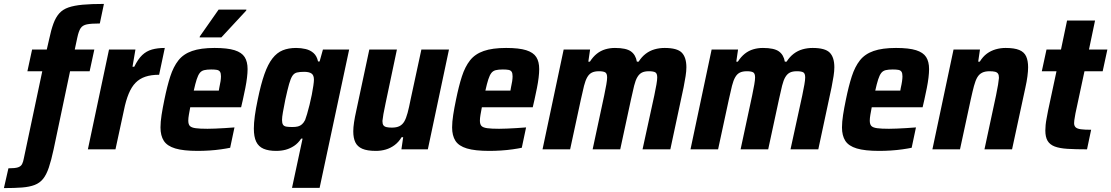

<svg xmlns="http://www.w3.org/2000/svg" viewBox="-89 -763 5678 981"><path d="M-69 198 -46 97Q-12 97 3 92Q18 87 24 75Q30 63 33 45L127 -399H51L75 -510H150L162 -562Q172 -610 184 -642.5Q196 -675 214 -695Q232 -715 261 -725Q290 -735 334 -739Q378 -743 442 -743L421 -643Q377 -643 355 -638.5Q333 -634 323 -619Q313 -604 306 -571L293 -510H393L369 -399H269L185 0Q173 56 160.5 93Q148 130 131 151Q114 172 88 182Q62 192 24 195Q-14 198 -69 198Z M360 0 468 -510H603L588 -422H597Q616 -461 637.5 -481.5Q659 -502 687.5 -510Q716 -518 753 -518L724 -381Q683 -381 653.5 -371Q624 -361 603.5 -340Q583 -319 568.5 -284Q554 -249 544 -199L501 0Z M921 8Q848 8 806.5 -4.5Q765 -17 748 -43.5Q731 -70 731 -112Q731 -140 736.5 -175.5Q742 -211 751 -254Q765 -323 781 -372.5Q797 -422 822.5 -454.5Q848 -487 892.5 -502.5Q937 -518 1007 -518Q1073 -518 1109.5 -506.5Q1146 -495 1161 -471.5Q1176 -448 1176 -410Q1176 -391 1173 -366Q1170 -341 1164.5 -313.5Q1159 -286 1152 -254L1143 -215H883Q879 -194 876 -176.5Q873 -159 873 -147Q873 -128 881 -119.5Q889 -111 910.5 -108Q932 -105 971 -105Q988 -105 1011 -106Q1034 -107 1059.5 -108.5Q1085 -110 1109 -112L1087 -8Q1068 -4 1040 0Q1012 4 981 6Q950 8 921 8ZM901 -300H1029L1031 -312Q1036 -334 1038 -348.5Q1040 -363 1040 -373Q1040 -389 1035 -396.5Q1030 -404 1019 -406Q1008 -408 990 -408Q968 -408 954 -404.5Q940 -401 931.5 -390Q923 -379 916 -357.5Q909 -336 901 -300ZM931 -572 932 -577 1028 -714H1170L1169 -709L1042 -572Z M1403 197 1457 -55H1450Q1434 -31 1413.5 -17.5Q1393 -4 1370.5 2Q1348 8 1322 8Q1283 8 1257.5 -3Q1232 -14 1220 -39Q1208 -64 1208 -106Q1208 -134 1213 -171Q1218 -208 1228 -255Q1244 -333 1262 -384Q1280 -435 1303 -464.5Q1326 -494 1355.5 -506Q1385 -518 1424 -518Q1449 -518 1472.5 -512.5Q1496 -507 1513 -492Q1530 -477 1536 -449H1544L1561 -510H1695L1544 197ZM1405 -114Q1422 -114 1433.5 -117Q1445 -120 1454 -128Q1463 -136 1470 -150Q1474 -160 1480 -180.5Q1486 -201 1492.5 -227Q1499 -253 1504 -278.5Q1509 -304 1512 -325Q1515 -346 1515 -356Q1515 -379 1502.5 -387.5Q1490 -396 1465 -396Q1442 -396 1428 -392.5Q1414 -389 1405 -375.5Q1396 -362 1388 -333.5Q1380 -305 1369 -255Q1361 -215 1356.5 -189.5Q1352 -164 1352 -150Q1352 -134 1357 -126Q1362 -118 1374 -116Q1386 -114 1405 -114Z M1832 8Q1787 8 1762 -3Q1737 -14 1726.5 -36Q1716 -58 1716 -92Q1716 -112 1720 -138.5Q1724 -165 1731 -196L1798 -510H1939L1881 -235Q1874 -203 1870 -180Q1866 -157 1865 -145Q1865 -130 1870 -123Q1875 -116 1886 -113.5Q1897 -111 1913 -111Q1937 -111 1952 -118.5Q1967 -126 1976.5 -142Q1986 -158 1993.5 -186Q2001 -214 2009 -255L2064 -510H2205L2097 0H1962L1971 -62H1963Q1948 -37 1927 -21.5Q1906 -6 1882 1Q1858 8 1832 8Z M2411 8Q2338 8 2296.5 -4.5Q2255 -17 2238 -43.5Q2221 -70 2221 -112Q2221 -140 2226.5 -175.5Q2232 -211 2241 -254Q2255 -323 2271 -372.5Q2287 -422 2312.5 -454.5Q2338 -487 2382.5 -502.5Q2427 -518 2497 -518Q2563 -518 2599.5 -506.5Q2636 -495 2651 -471.5Q2666 -448 2666 -410Q2666 -391 2663 -366Q2660 -341 2654.5 -313.5Q2649 -286 2642 -254L2633 -215H2373Q2369 -194 2366 -176.5Q2363 -159 2363 -147Q2363 -128 2371 -119.5Q2379 -111 2400.5 -108Q2422 -105 2461 -105Q2478 -105 2501 -106Q2524 -107 2549.5 -108.5Q2575 -110 2599 -112L2577 -8Q2558 -4 2530 0Q2502 4 2471 6Q2440 8 2411 8ZM2391 -300H2519L2521 -312Q2526 -334 2528 -348.5Q2530 -363 2530 -373Q2530 -389 2525 -396.5Q2520 -404 2509 -406Q2498 -408 2480 -408Q2458 -408 2444 -404.5Q2430 -401 2421.5 -390Q2413 -379 2406 -357.5Q2399 -336 2391 -300Z M2683 0 2791 -510H2926L2917 -448H2925Q2941 -473 2960.5 -488.5Q2980 -504 3003.5 -511Q3027 -518 3053 -518Q3110 -518 3134.5 -500.5Q3159 -483 3165 -448H3174Q3190 -473 3210.5 -488.5Q3231 -504 3255.5 -511Q3280 -518 3307 -518Q3371 -518 3394.5 -494Q3418 -470 3418 -419Q3418 -400 3414 -374Q3410 -348 3404 -318L3336 0H3194L3254 -275Q3261 -308 3265 -331.5Q3269 -355 3269 -367Q3269 -388 3259 -393.5Q3249 -399 3226 -399Q3204 -399 3190.5 -392Q3177 -385 3167.5 -369Q3158 -353 3151 -325Q3144 -297 3135 -255L3080 0H2939L2998 -275Q3005 -308 3009 -331.5Q3013 -355 3013 -367Q3013 -388 3003 -393.5Q2993 -399 2971 -399Q2949 -399 2935 -392Q2921 -385 2911.5 -368.5Q2902 -352 2895 -324.5Q2888 -297 2879 -255L2824 0Z M3439 0 3547 -510H3682L3673 -448H3681Q3697 -473 3716.5 -488.5Q3736 -504 3759.5 -511Q3783 -518 3809 -518Q3866 -518 3890.5 -500.5Q3915 -483 3921 -448H3930Q3946 -473 3966.5 -488.5Q3987 -504 4011.5 -511Q4036 -518 4063 -518Q4127 -518 4150.5 -494Q4174 -470 4174 -419Q4174 -400 4170 -374Q4166 -348 4160 -318L4092 0H3950L4010 -275Q4017 -308 4021 -331.5Q4025 -355 4025 -367Q4025 -388 4015 -393.5Q4005 -399 3982 -399Q3960 -399 3946.5 -392Q3933 -385 3923.5 -369Q3914 -353 3907 -325Q3900 -297 3891 -255L3836 0H3695L3754 -275Q3761 -308 3765 -331.5Q3769 -355 3769 -367Q3769 -388 3759 -393.5Q3749 -399 3727 -399Q3705 -399 3691 -392Q3677 -385 3667.5 -368.5Q3658 -352 3651 -324.5Q3644 -297 3635 -255L3580 0Z M4403 8Q4330 8 4288.5 -4.5Q4247 -17 4230 -43.5Q4213 -70 4213 -112Q4213 -140 4218.5 -175.5Q4224 -211 4233 -254Q4247 -323 4263 -372.5Q4279 -422 4304.5 -454.5Q4330 -487 4374.5 -502.5Q4419 -518 4489 -518Q4555 -518 4591.5 -506.5Q4628 -495 4643 -471.5Q4658 -448 4658 -410Q4658 -391 4655 -366Q4652 -341 4646.5 -313.5Q4641 -286 4634 -254L4625 -215H4365Q4361 -194 4358 -176.5Q4355 -159 4355 -147Q4355 -128 4363 -119.5Q4371 -111 4392.5 -108Q4414 -105 4453 -105Q4470 -105 4493 -106Q4516 -107 4541.5 -108.5Q4567 -110 4591 -112L4569 -8Q4550 -4 4522 0Q4494 4 4463 6Q4432 8 4403 8ZM4383 -300H4511L4513 -312Q4518 -334 4520 -348.5Q4522 -363 4522 -373Q4522 -389 4517 -396.5Q4512 -404 4501 -406Q4490 -408 4472 -408Q4450 -408 4436 -404.5Q4422 -401 4413.5 -390Q4405 -379 4398 -357.5Q4391 -336 4383 -300Z M4675 0 4783 -510H4918L4909 -448H4917Q4933 -474 4953.5 -489Q4974 -504 4998.5 -511Q5023 -518 5049 -518Q5094 -518 5119 -507.5Q5144 -497 5154 -475Q5164 -453 5164 -419Q5164 -400 5160.5 -373Q5157 -346 5150 -315L5082 0H4941L5000 -275Q5007 -308 5010.5 -330.5Q5014 -353 5015 -365Q5015 -380 5010 -387Q5005 -394 4994.5 -396.5Q4984 -399 4967 -399Q4944 -399 4929 -391.5Q4914 -384 4904.5 -368Q4895 -352 4887.5 -324Q4880 -296 4871 -255L4816 0Z M5465 0Q5407 0 5366 -2.5Q5325 -5 5300 -14.5Q5275 -24 5263.5 -43.5Q5252 -63 5252 -96Q5252 -109 5253.5 -124.5Q5255 -140 5258.5 -158Q5262 -176 5266 -198L5309 -399H5234L5258 -510H5332L5363 -658H5506L5475 -510H5569L5545 -399H5452L5406 -184Q5405 -176 5403 -166.5Q5401 -157 5400 -148Q5399 -139 5399 -134Q5399 -120 5407 -112.5Q5415 -105 5434 -102.5Q5453 -100 5486 -100Z"/></svg>

Font: Saira SemiCondensed
Style: Bold Italic
Weight: 700
Width: 4
Italic angle: -12°
Designer: Hector Gatti with collaboration of the Omnibus-Type team
Foundry: Omnibus-Type
Version: Version 1.101